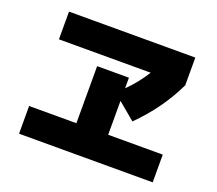

<svg xmlns="http://www.w3.org/2000/svg" viewBox="-125 -914 1251 1107"><g transform="rotate(20 500.0 -360.0)"><path d="M120 -570V-740H895V-570Q817 -406 680 -270L575 -358V-150H910V20H90V-150H380V-500H575V-435Q637 -496 683 -570Z"/></g></svg>

Font: M PLUS 1p Black
Style: Regular
Weight: 900
Version: Version 1.061